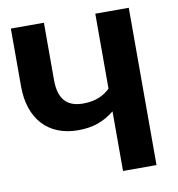

<svg xmlns="http://www.w3.org/2000/svg" viewBox="-83 -822 832 898"><g transform="rotate(-10 333.0 -373.5)"><path d="M429 -747V-391C400 -363 361 -343 301 -343C224 -343 185 -384 185 -475V-747H28V-472C28 -319 113 -224 256 -224C326 -224 377 -242 429 -283V0H588V-747Z"/></g></svg>

Font: Glow Sans TC Normal
Style: Bold
Weight: 700
Designer: Ryoko NISHIZUKA (kana, bopomofo & ideographs); Paul D. Hunt (Latin, Greek & Cyrillic); Sandoll Communications, Soo-young
Version: Version 0.93